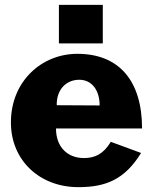

<svg xmlns="http://www.w3.org/2000/svg" viewBox="-20 -762 628 792"><path d="M211 -232H566C566 -430 470 -540 299 -540C152 -540 25 -427 25 -257C25 -99 145 10 303 10C416 10 494 -21 562 -131L437 -177C407 -127 372 -110 326 -110C261 -110 211 -153 211 -232ZM391 -327 214 -328C213 -394 254 -433 307 -433C358 -433 391 -391 391 -327ZM404 -742H223V-583H404Z"/></svg>

Font: Bisquit Text
Style: Bold
Weight: 800
Version: Version 1.004;Glyphs 3.2.3 (3260)